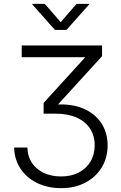

<svg xmlns="http://www.w3.org/2000/svg" viewBox="-20 -770 627 993"><path d="M296.4 203.1Q227.5 203.1 172.9 176.8Q118.2 150.4 86.4 103Q54.7 55.7 53.2 -6.8H121.6Q122.6 38.6 145 72.3Q167.5 106 206.5 124.3Q245.6 142.6 295.9 142.6Q347.7 142.6 386.7 122.6Q425.8 102.5 447.8 65.9Q469.7 29.3 469.7 -18.6Q469.7 -67.9 445.8 -104.7Q421.9 -141.6 376.5 -161.9Q331.1 -182.1 266.1 -182.1H205.6V-237.8L418.9 -471.7V-474.1H92.3V-534.7H507.8V-479.5L266.1 -214.4V-229Q351.1 -234.4 411.6 -208.3Q472.2 -182.1 504.4 -132.6Q536.6 -83 536.6 -18.6Q536.6 45.9 506.1 95.9Q475.6 146 421.4 174.6Q367.2 203.1 296.4 203.1ZM211.9 -750 293.9 -655.3 376 -750H441.9V-748L323.7 -615.2H264.2L146.5 -748V-750Z"/></svg>

Font: Inter 24pt Light
Style: Regular
Weight: 300
Designer: Rasmus Andersson
Foundry: rsms
Version: Version 4.001;git-66647c0bb